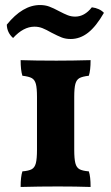

<svg xmlns="http://www.w3.org/2000/svg" viewBox="-20 -741 441 763"><path d="M69 -60Q94 -62 106 -68.5Q118 -75 122.5 -92.5Q127 -110 127 -146V-356Q127 -391 122.5 -407.5Q118 -424 106.5 -430.5Q95 -437 69 -440Q62 -462 62 -502Q120 -500 204 -500Q268 -500 340 -502Q340 -461 333 -440Q307 -437 295.5 -430.5Q284 -424 279.5 -407.5Q275 -391 275 -356V-146Q275 -110 279.5 -92.5Q284 -75 296 -68.5Q308 -62 333 -60Q340 -40 340 2Q282 0 210 0Q136 0 62 2Q62 -39 69 -60ZM185 -611Q164 -623 149 -629Q134 -635 117 -635Q73 -635 32 -590Q8 -611 7 -643Q70 -721 139 -721Q159 -721 175.5 -715Q192 -709 216 -696Q235 -686 249 -680.5Q263 -675 279 -675Q316 -675 345 -712Q376 -708 393 -690Q362 -636 330 -611Q298 -586 261 -586Q241 -586 225.5 -592Q210 -598 185 -611Z"/></svg>

Font: Vollkorn SC
Style: Bold
Weight: 700
Designer: Friedrich Althausen
Foundry: Friedrich Althausen
Version: Version 4.015